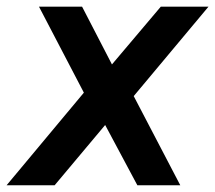

<svg xmlns="http://www.w3.org/2000/svg" viewBox="-25 -548 637 568"><path d="M306.2 -357.4 217.8 -528.3H90.3L223.1 -273.9L-5.4 0H136.7L286.1 -178.2L381.3 0H508.3L370.6 -263.7L591.8 -528.3H450.7Z"/></svg>

Font: Roboto Mono SemiBold
Style: Italic
Weight: 600
Italic angle: -10°
Monospace: yes
Designer: Google
Version: Version 3.000